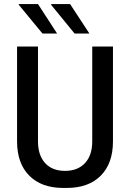

<svg xmlns="http://www.w3.org/2000/svg" viewBox="-20 -915 640 945"><path d="M291 10Q184 10 124 -50.5Q64 -111 64 -219V-686H167V-219Q167 -151 202 -112.5Q237 -74 300 -74Q363 -74 398.5 -112.5Q434 -151 434 -219V-686H536V-219Q536 -111 476 -50.5Q416 10 309 10ZM347 -750 231 -892 233 -895H325L420 -750ZM189 -750 72 -892 73 -895H167L261 -750Z"/></svg>

Font: Chivo Mono
Style: Regular
Weight: 400
Monospace: yes
Designer: Hector Gatti
Foundry: Omnibus-Type
Version: Version 1.008; ttfautohint (v1.8.4.7-5d5b)